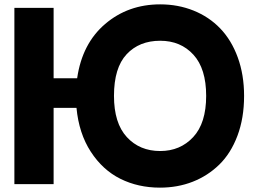

<svg xmlns="http://www.w3.org/2000/svg" viewBox="-20 -846 1159 881"><path d="M715 -826Q797 -826 868 -797.5Q939 -769 990.5 -715.5Q1042 -662 1071 -582.5Q1100 -503 1100 -406Q1100 -304 1069.5 -223Q1039 -142 986 -90.5Q933 -39 864 -12Q795 15 714 15Q614 15 532.5 -25.5Q451 -66 396.5 -150Q342 -234 331 -351H226V-1H46V-810H226V-487H334Q357 -646 462.5 -736Q568 -826 715 -826ZM715 -153Q807 -153 866.5 -217Q926 -281 926 -406Q926 -531 867.5 -595Q809 -659 715 -659Q619 -659 561 -597Q503 -535 503 -406Q503 -281 562 -217Q621 -153 715 -153Z"/></svg>

Font: Neutral Face
Style: Bold
Weight: 700
Designer: Vadym Aksieiev
Version: Version 1.039;Fontself Maker 3.5.7